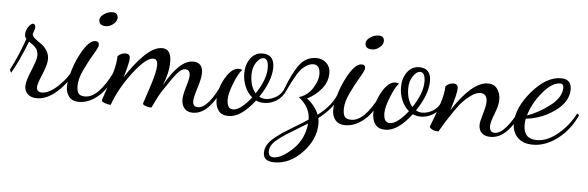

<svg xmlns="http://www.w3.org/2000/svg" viewBox="-50 -684 3462 1130"><g transform="rotate(5 1681.0 -118.5)"><path d="M10 -110 1 -127Q49 -220 82 -317Q72 -327 72 -341Q72 -368 87.5 -388.5Q103 -409 114 -409Q128 -409 128 -385Q128 -381 122.5 -365.5Q117 -350 117 -348Q117 -336 133 -322.5Q149 -309 168 -297Q187 -285 203 -261.5Q219 -238 219 -209Q219 -176 194 -117.5Q169 -59 169 -40Q169 -10 199 -10Q243 -10 295.5 -60Q348 -110 369 -159L382 -149Q351 -80 292 -27Q233 26 173 26Q139 26 119.5 8Q100 -10 100 -39Q100 -69 127.5 -134.5Q155 -200 155 -226Q155 -236 152 -245.5Q149 -255 146.5 -260.5Q144 -266 136 -273.5Q128 -281 125 -283.5Q122 -286 111.5 -293Q101 -300 99 -302Q52 -182 10 -110Z M488 -339Q510 -339 510 -317Q510 -305 484 -262Q458 -219 432 -164.5Q406 -110 406 -69Q406 -34 417.5 -21.5Q429 -9 455 -9Q533 -9 609 -162L618 -152Q590 -68 535.5 -21Q481 26 421 26Q384 26 364 2.5Q344 -21 344 -58Q344 -97 365 -163Q386 -229 421 -284Q456 -339 488 -339ZM541 -432Q500 -432 500 -465Q500 -485 524 -501Q548 -517 573 -517Q606 -517 606 -486Q606 -467 585.5 -449.5Q565 -432 541 -432Z M850 22Q834 22 816.5 16.5Q799 11 799 2Q799 0 830.5 -93.5Q862 -187 862 -228Q862 -266 837 -266Q794 -266 720.5 -170.5Q647 -75 610 27Q595 27 575.5 20Q556 13 556 6Q556 2 573 -47Q590 -96 607.5 -159Q625 -222 625 -261Q644 -282 671 -282Q698 -282 698 -256Q698 -229 672 -142Q721 -220 777.5 -276Q834 -332 883 -332Q937 -332 937 -256Q937 -191 906 -115Q991 -269 1072 -269Q1129 -269 1129 -205Q1129 -177 1110.5 -117.5Q1092 -58 1092 -38Q1092 -4 1122 -4Q1184 -4 1256 -162L1268 -148Q1240 -74 1195 -21.5Q1150 31 1095 31Q1062 31 1045 10.5Q1028 -10 1028 -42Q1028 -68 1043 -117Q1058 -166 1058 -184Q1058 -220 1029 -220Q1006 -220 979.5 -187.5Q953 -155 898 -71Q886 -53 850 22Z M1508 -63Q1481 -63 1460 -73Q1380 32 1307 32Q1266 32 1247 7Q1228 -18 1228 -59Q1228 -123 1264.5 -186.5Q1301 -250 1343 -250Q1352 -250 1364 -245Q1345 -229 1319 -165.5Q1293 -102 1293 -66Q1293 -9 1329 -9Q1373 -9 1436 -89Q1408 -112 1392.5 -149Q1377 -186 1377 -226Q1377 -278 1403.5 -315Q1430 -352 1475 -352Q1544 -352 1544 -275Q1544 -197 1477 -97Q1495 -87 1515 -87Q1544 -87 1575 -104.5Q1606 -122 1622 -159L1634 -149Q1615 -105 1580 -84Q1545 -63 1508 -63ZM1420 -223Q1420 -155 1454 -115Q1512 -201 1512 -269Q1512 -325 1482 -325Q1460 -325 1440 -294.5Q1420 -264 1420 -223Z M1950 -150Q1925 -71 1834 -2Q1838 11 1838 31Q1838 123 1764 201.5Q1690 280 1599 280Q1533 280 1533 229Q1533 204 1546 181.5Q1559 159 1587 136.5Q1615 114 1640.5 97.5Q1666 81 1709.5 55Q1753 29 1778 12Q1778 -61 1709 -115Q1758 -129 1788 -174Q1818 -219 1818 -262Q1818 -286 1808 -300.5Q1798 -315 1779 -315Q1760 -315 1741.5 -304.5Q1723 -294 1710 -280.5Q1697 -267 1680.5 -239Q1664 -211 1654.5 -192Q1645 -173 1627 -134L1615 -144Q1654 -249 1692.5 -301Q1731 -353 1793 -353Q1828 -353 1852 -330.5Q1876 -308 1876 -271Q1876 -220 1842 -178Q1808 -136 1758 -111Q1810 -71 1828 -21Q1914 -86 1939 -162ZM1592 251Q1639 251 1703.5 189.5Q1768 128 1777 35Q1755 49 1715 73Q1675 97 1654 110.5Q1633 124 1608 143.5Q1583 163 1572 181Q1561 199 1561 218Q1561 251 1592 251Z M2061 -339Q2083 -339 2083 -317Q2083 -305 2057 -262Q2031 -219 2005 -164.5Q1979 -110 1979 -69Q1979 -34 1990.5 -21.5Q2002 -9 2028 -9Q2106 -9 2182 -162L2191 -152Q2163 -68 2108.5 -21Q2054 26 1994 26Q1957 26 1937 2.5Q1917 -21 1917 -58Q1917 -97 1938 -163Q1959 -229 1994 -284Q2029 -339 2061 -339ZM2114 -432Q2073 -432 2073 -465Q2073 -485 2097 -501Q2121 -517 2146 -517Q2179 -517 2179 -486Q2179 -467 2158.5 -449.5Q2138 -432 2114 -432Z M2434 -63Q2407 -63 2386 -73Q2306 32 2233 32Q2192 32 2173 7Q2154 -18 2154 -59Q2154 -123 2190.5 -186.5Q2227 -250 2269 -250Q2278 -250 2290 -245Q2271 -229 2245 -165.5Q2219 -102 2219 -66Q2219 -9 2255 -9Q2299 -9 2362 -89Q2334 -112 2318.5 -149Q2303 -186 2303 -226Q2303 -278 2329.5 -315Q2356 -352 2401 -352Q2470 -352 2470 -275Q2470 -197 2403 -97Q2421 -87 2441 -87Q2470 -87 2501 -104.5Q2532 -122 2548 -159L2560 -149Q2541 -105 2506 -84Q2471 -63 2434 -63ZM2346 -223Q2346 -155 2380 -115Q2438 -201 2438 -269Q2438 -325 2408 -325Q2386 -325 2366 -294.5Q2346 -264 2346 -223Z M2492 -7Q2492 -10 2509.5 -54Q2527 -98 2545 -156.5Q2563 -215 2563 -253Q2582 -274 2609 -274Q2636 -274 2636 -248Q2636 -214 2604 -116Q2719 -292 2812 -292Q2848 -292 2867 -265.5Q2886 -239 2886 -202Q2886 -169 2865.5 -118Q2845 -67 2845 -44Q2845 -6 2875 -6Q2937 -6 3015 -162L3026 -149Q2954 20 2853 20Q2819 20 2801 2.5Q2783 -15 2783 -44Q2783 -64 2797.5 -111.5Q2812 -159 2812 -183Q2812 -232 2772 -232Q2748 -232 2720.5 -213Q2693 -194 2672 -172Q2651 -150 2622.5 -108Q2594 -66 2581.5 -46Q2569 -26 2545 15Q2508 15 2492 -7Z M3299 -299Q3299 -226 3221 -170Q3143 -114 3051 -105Q3047 -88 3047 -69Q3047 15 3126 15Q3187 15 3249 -36Q3311 -87 3350 -162L3362 -153Q3322 -64 3251 -10Q3180 44 3105 44Q3046 44 3014.5 11.5Q2983 -21 2983 -72Q2983 -164 3067 -262Q3151 -360 3237 -360Q3299 -360 3299 -299ZM3234 -329Q3187 -329 3132 -263.5Q3077 -198 3056 -124Q3126 -149 3190.5 -199Q3255 -249 3255 -306Q3255 -329 3234 -329Z"/></g></svg>

Font: Dancing Script
Style: Regular
Weight: 400
Designer: Pablo Impallari
Foundry: Pablo Impallari. www.impallari.com
Version: Version 1.002